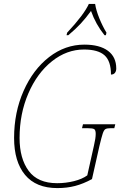

<svg xmlns="http://www.w3.org/2000/svg" viewBox="-20 -951 614 981"><path d="M52 -246Q52 -377 100.5 -486.5Q149 -596 231 -659.5Q313 -723 411 -723Q489 -723 531.5 -691.5Q574 -660 574 -601Q574 -587 567 -578.5Q560 -570 547 -570Q547 -639 514 -668.5Q481 -698 409 -698Q321 -698 245.5 -638Q170 -578 125 -474Q80 -370 80 -246Q80 -141 126.5 -78Q173 -15 272 -15Q316 -15 358 -25.5Q400 -36 426 -55L460 -207Q469 -245 469 -267Q469 -286 461.5 -291Q454 -296 428 -296H399L404 -316H569L564 -296H546Q527 -296 519 -291.5Q511 -287 505 -269Q499 -251 488 -205L450 -36Q406 -12 364 -1Q322 10 273 10Q164 10 108 -57.5Q52 -125 52 -246ZM323 -784Q409 -876 434 -931H466Q471 -898 487.5 -857.5Q504 -817 524 -784L521 -771H514Q469 -827 445 -895Q419 -859 392.5 -830.5Q366 -802 329 -771H320Z"/></svg>

Font: Noto Serif NarrowThin
Style: Italic
Weight: 250
Width: 4
Italic angle: -12°
Designer: Monotype Design Team
Foundry: Monotype Imaging Inc.
Version: Version 1.001